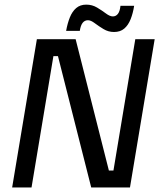

<svg xmlns="http://www.w3.org/2000/svg" viewBox="-20 -822 707 842"><path d="M33.3 0 141.7 -650H311.7L457.5 -74.2H477.5L573.3 -650H658.3L550 0H380L234.2 -575.8H214.2L118.3 0ZM270 -686.7Q275.8 -719.2 286.2 -745.4Q296.7 -771.7 314.2 -786.7Q331.7 -801.7 358.3 -801.7Q384.2 -801.7 405.8 -788.8Q427.5 -775.8 444.6 -762.9Q461.7 -750 475 -750Q488.3 -750 497.1 -761.2Q505.8 -772.5 508.3 -796.7H568.3Q563.3 -764.2 552.9 -737.9Q542.5 -711.7 525 -696.7Q507.5 -681.7 480 -681.7Q455 -681.7 433.8 -694.6Q412.5 -707.5 395.4 -720.4Q378.3 -733.3 365.8 -733.3Q336.7 -733.3 330 -686.7Z"/></svg>

Font: Familjen Grotesk
Style: Italic
Weight: 400
Italic angle: -9.46201°
Designer: Anders Wikstroem, Jonas Baeckman, Matilda Gysing, Kristian Moeller
Foundry: Familjen STHLM AB
Version: Version 2.000